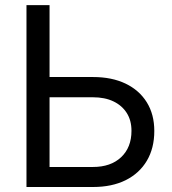

<svg xmlns="http://www.w3.org/2000/svg" viewBox="-20 -748 686 768"><path d="M153.8 -439.9H352.1Q427.2 -439.9 482.2 -413.6Q537.1 -387.2 567.1 -338.9Q597.2 -290.5 597.2 -224.1Q597.2 -155.3 567.4 -105Q537.6 -54.7 482.7 -27.3Q427.7 0 352.1 0H85.9V-727.5H178.2V-80.1H351.6Q422.9 -80.1 464.4 -119.1Q505.9 -158.2 505.9 -224.6Q505.9 -266.6 486.8 -296.4Q467.8 -326.2 433.6 -342.5Q399.4 -358.9 351.6 -358.9H153.8Z"/></svg>

Font: Inter 16pt
Style: Regular
Weight: 400
Version: Version 4.001;git-66647c0bb